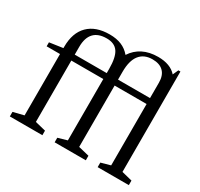

<svg xmlns="http://www.w3.org/2000/svg" viewBox="-162 -998 1259 1206"><g transform="rotate(30 467.5 -395.0)"><path d="M661 -790Q598 -790 551.5 -766.5Q505 -743 476 -698Q449 -730 412.5 -745Q376 -760 327 -760Q226 -760 171.5 -705.5Q117 -651 117 -550V-540L20 -526V-497H117V-52L40 -33V0H276V-33L199 -52V-497H431V-52L365 -33V0H591V-33L513 -52V-497H745V-52L677 -33V0H903V-33L827 -52V-780H812L794 -740Q750 -790 661 -790ZM513 -540V-597Q513 -678 545 -718.5Q577 -759 638 -759Q690 -759 717.5 -731.5Q745 -704 745 -652V-540ZM199 -540V-597Q199 -662 230 -695.5Q261 -729 323 -729Q380 -729 405.5 -692Q431 -655 431 -570V-540Z"/></g></svg>

Font: GradeGX
Style: Regular
Weight: 100
Width: 1
Designer: Adam Twardoch
Foundry: Adam Twardoch
Version: Version 2.002; DEVELOPMENT